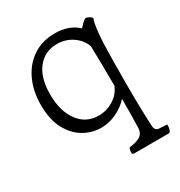

<svg xmlns="http://www.w3.org/2000/svg" viewBox="-160 -667 840 895"><g transform="rotate(-30 260.0 -220.0)"><path d="M294 105Q294 101 295 93.5Q296 86 300 80Q341 75 360 62Q379 49 380 20Q381 -1 381.5 -44Q382 -87 382 -134Q356 -104 315.5 -84.5Q275 -65 231 -65Q183 -65 139.5 -90Q96 -115 68 -166.5Q40 -218 40 -297Q40 -372 67.5 -430.5Q95 -489 145 -522Q195 -555 263 -555Q299 -555 330 -544.5Q361 -534 385 -511Q394 -522 405 -532.5Q416 -543 424 -545Q431 -544 440.5 -539Q450 -534 455 -527Q447 -508 443 -474Q439 -440 437 -403Q436 -372 435 -312Q434 -252 434 -186Q434 -142 434.5 -98Q435 -54 436.5 -16.5Q438 21 439 45Q440 68 458 72Q466 73 483.5 74Q501 75 505 75Q505 80 504.5 88Q504 96 502 101Q499 111 495 113Q491 115 489 115H304Q294 115 294 105ZM379 -419Q364 -459 327.5 -483Q291 -507 246 -507Q181 -507 141.5 -457.5Q102 -408 102 -319Q102 -229 142 -174.5Q182 -120 250 -120Q292 -120 328.5 -142Q365 -164 382 -204Q382 -262 381 -318.5Q380 -375 379 -419Z"/></g></svg>

Font: Gowun Batang
Style: Regular
Weight: 400
Designer: Yanghee Ryu
Foundry: Yanghee Ryu
Version: Version 2.000